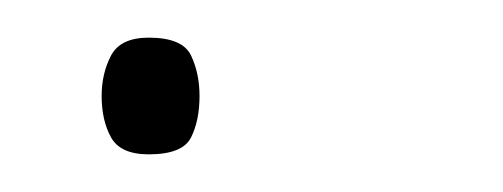

<svg xmlns="http://www.w3.org/2000/svg" viewBox="-20 -74 267 102"><path d="M34 -23Q34 -35 39 -44.5Q44 -54 59 -54Q77 -54 81.5 -44.5Q86 -35 86 -23Q86 -10 81.5 -1Q77 8 59 8Q44 8 39 -1Q34 -10 34 -23Z"/></svg>

Font: Noto Sans Thaana Thin
Style: Regular
Weight: 100
Designer: David Williams
Foundry: Google Inc.
Version: Version 3.001; ttfautohint (v1.8.4.7-5d5b)